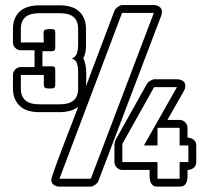

<svg xmlns="http://www.w3.org/2000/svg" viewBox="-20 -687 795 738"><path d="M112.8 -493.7H60.1Q47.9 -493.7 38.8 -502.7Q29.8 -511.7 29.8 -523.9V-575.2Q29.8 -598.6 37.1 -616Q44.4 -633.3 57.9 -644.5Q71.3 -655.8 89.8 -661.1Q108.4 -666.5 130.4 -666.5H210.4Q232.4 -666.5 251 -661.1Q269.5 -655.8 282.7 -644.3Q295.9 -632.8 303.2 -615.7Q310.5 -598.6 310.5 -575.2V-513.2Q310.5 -499 308.6 -487.3Q306.6 -475.6 300.3 -462.9Q306.2 -451.2 308.6 -437.7Q311 -424.3 311.5 -410.4Q312 -396.5 311.3 -382.6Q310.5 -368.7 310.5 -356L420.9 -647.9Q422.4 -650.9 425.5 -654.3Q428.7 -657.7 432.9 -660.6Q437 -663.6 441.4 -665.5Q445.8 -667.5 449.2 -667.5H571.3Q584 -667.5 593.3 -660.6Q602.5 -653.8 602.5 -640.6Q602.5 -636.7 601.6 -633.3Q600.6 -629.9 599.6 -626.5L357.4 10.7Q356.4 13.7 353 17.1Q349.6 20.5 345.5 23.4Q341.3 26.4 336.9 28.3Q332.5 30.3 329.1 30.3H208.5Q195.8 30.3 186.5 23.4Q177.2 16.6 177.2 3.4Q177.2 -0.5 184.1 -20.8Q190.9 -41 201.4 -69.3Q211.9 -97.7 224.6 -130.6Q237.3 -163.6 248.8 -193.4Q260.3 -223.1 269 -245.8Q277.8 -268.6 280.8 -276.4Q265.6 -265.1 247.3 -260.5Q229 -255.9 210.4 -255.9H130.4Q108.4 -255.9 89.8 -261.2Q71.3 -266.6 58.1 -278.1Q44.9 -289.6 37.4 -306.6Q29.8 -323.7 29.8 -347.2V-398.9Q29.8 -411.1 38.8 -420.2Q47.9 -429.2 60.1 -429.2H112.8V-490.2ZM623.5 -226.1H670.4Q682.6 -226.1 691.7 -217Q700.7 -208 700.7 -195.8V-158.2Q713.9 -158.2 724.1 -150.1Q734.4 -142.1 734.4 -127.9V-64Q734.4 -49.8 724.1 -41.7Q713.9 -33.7 700.7 -33.7Q700.7 -24.9 700.9 -13.9Q701.2 -2.9 699 7.1Q696.8 17.1 690.2 23.7Q683.6 30.3 670.4 30.3H585.4Q572.3 30.3 565.7 23.7Q559.1 17.1 556.9 7.1Q554.7 -2.9 554.9 -13.9Q555.2 -24.9 555.2 -33.7H450.2Q438 -33.7 429 -42.7Q419.9 -51.8 419.9 -64V-133.8L423.8 -148.4L545.9 -366.7Q547.4 -369.1 550.5 -371.8Q553.7 -374.5 557.9 -376.7Q562 -378.9 565.9 -380.6Q569.8 -382.3 572.3 -382.3H660.2Q672.4 -382.3 682.4 -376.2Q692.4 -370.1 692.4 -356.4Q692.4 -351.1 690.7 -346.2Q689 -341.3 686.5 -336.9ZM208.5 0H329.1L571.3 -637.2H449.2ZM178.2 -575.2Q185.5 -575.2 189 -572.5Q192.4 -569.8 192.4 -562V-502.9Q192.4 -495.1 188.7 -492.7Q185.1 -490.2 178.2 -490.2H143.1V-432.1H178.2Q186 -432.1 189.2 -429.7Q192.4 -427.2 192.4 -418.9V-360.8Q192.4 -354.5 189.7 -351.3Q187 -348.1 182.6 -347.4Q178.2 -346.7 173.1 -346.9Q168 -347.2 163.1 -347.2Q148.4 -347.2 148.4 -360.8V-398.9H60.1V-347.2Q60.1 -330.1 65.2 -318.4Q70.3 -306.6 79.6 -299.6Q88.9 -292.5 101.8 -289.3Q114.7 -286.1 130.4 -286.1H210.4Q226.1 -286.1 239 -289.3Q252 -292.5 261.2 -299.6Q270.5 -306.6 275.4 -318.4Q280.3 -330.1 280.3 -347.2V-414.1Q280.3 -428.7 276.1 -442.6Q272 -456.5 256.3 -461.9Q272 -468.8 276.1 -483.2Q280.3 -497.6 280.3 -513.2V-575.2Q280.3 -592.3 275.4 -604Q270.5 -615.7 261.2 -622.8Q252 -629.9 239 -633.1Q226.1 -636.2 210.4 -636.2H130.4Q114.7 -636.2 101.8 -633.1Q88.9 -629.9 79.6 -622.8Q70.3 -615.7 65.2 -604Q60.1 -592.3 60.1 -575.2V-523.9H148.4Q148.4 -541 147.5 -551.3Q146.5 -561.5 148.4 -566.9Q150.4 -572.3 156.7 -573.7Q163.1 -575.2 178.2 -575.2ZM585.4 -64V0H670.4V-64H704.1V-127.9H670.4V-195.8H585.4V-127.9H533.2L660.2 -352.1H572.3L450.2 -133.8V-64Z"/></svg>

Font: Akaash Gobhi Outlined
Style: Regular
Weight: 400
Designer: Kulbir Singh Thind, MD
Foundry: Punjab Online
Version: Version 1.200